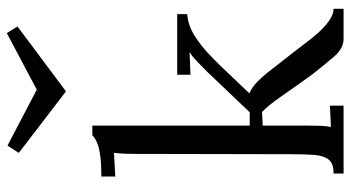

<svg xmlns="http://www.w3.org/2000/svg" viewBox="-258 -794 1052 577"><g transform="rotate(-90 268.5 -506.0)"><path d="M35 0V-30Q66 -30 77.5 -45.5Q89 -61 91 -88.5Q93 -116 93 -152L94 -625Q94 -641 94.5 -655.5Q95 -670 97 -690Q79 -689 61.5 -688Q44 -687 26 -686V-728Q70 -728 94 -732Q118 -736 130.5 -742Q143 -748 150 -755H179V-282H219L341 -410Q358 -427 372 -440.5Q386 -454 400 -463L332 -460V-500H514V-470Q480 -467 450.5 -448.5Q421 -430 396.5 -407Q372 -384 354 -365L276 -283Q296 -274 310 -260Q324 -246 338 -229L409 -138Q414 -132 426.5 -115Q439 -98 456.5 -78Q474 -58 493.5 -44Q513 -30 530 -30V0H439Q411 0 386 -29Q361 -58 333 -94Q294 -148 267 -187Q240 -226 220 -245L179 -243V-106Q179 -86 178.5 -70.5Q178 -55 175 -38Q191 -39 207 -39.5Q223 -40 239 -41V0ZM281 -835 97 -976 119 -1010 287 -922 457 -1012 477 -980 283 -835Z"/></g></svg>

Font: Lora
Style: Regular
Weight: 400
Designer: Olga Karpushina, Alexei Vanyashin (Cyrillic)
Foundry: Cyreal
Version: Version 3.005; ttfautohint (v1.8.4.7-5d5b)